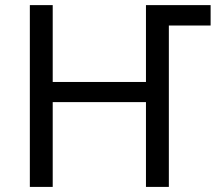

<svg xmlns="http://www.w3.org/2000/svg" viewBox="-20 -734 855 754"><path d="M807.1 -713.9H553.2V-412.1H187V-713.9H97.2V0H187V-333H553.2V0H643.1V-633.8H807.1Z"/></svg>

Font: Noto Reveo Sans
Style: Regular
Weight: 400
Designer: Monotype Design team
Foundry: Monotype Imaging Inc.
Version: Version 1.04